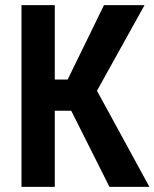

<svg xmlns="http://www.w3.org/2000/svg" viewBox="-20 -731 604 751"><path d="M194.3 -710.9V0H64V-710.9ZM545.4 -710.9 315.9 -297.9H161.6L143.1 -419.9H244.6L386.7 -710.9ZM408.2 0 247.6 -319.8 334.5 -421.4 564.5 0Z"/></svg>

Font: Roboto Condensed SemiBold
Style: Regular
Weight: 600
Designer: Christian Robertson
Foundry: Google
Version: Version 3.008; 2023